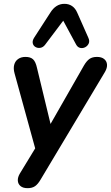

<svg xmlns="http://www.w3.org/2000/svg" viewBox="-20 -794 579 1002"><path d="M124 188Q100 188 87 177Q74 166 73 148.5Q72 131 84 111L179 -45L171 7L56 -411Q49 -436 54 -455.5Q59 -475 74.5 -486Q90 -497 113 -497Q139 -497 152.5 -484.5Q166 -472 173 -440L253 -109H222L418 -452Q432 -476 447 -486.5Q462 -497 486 -497Q510 -497 523.5 -486Q537 -475 538.5 -457.5Q540 -440 528 -419L192 143Q178 167 163 177.5Q148 188 124 188ZM441 -597Q449 -580 443 -567Q437 -554 424.5 -547.5Q412 -541 398.5 -544Q385 -547 377 -562L310 -686L215 -560Q205 -547 191 -544.5Q177 -542 165.5 -548.5Q154 -555 151 -568Q148 -581 158 -597L242 -727Q256 -750 274.5 -762Q293 -774 316 -774Q339 -774 356 -762.5Q373 -751 383 -728Z"/></svg>

Font: Nunito ExtraLight
Style: Italic
Weight: 200
Italic angle: -9°
Designer: Vernon Adams
Foundry: Vernon Adams
Version: Version 3.602